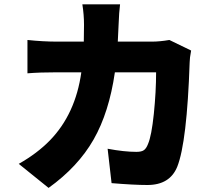

<svg xmlns="http://www.w3.org/2000/svg" viewBox="-20 -831 1040 905"><path d="M778.3 -642.6 880.9 -592.8Q874 -556.6 874 -538.1Q861.3 -160.2 815.4 -44.9Q780.3 41 674.8 41Q611.3 41 505.9 32.2L487.3 -129.9Q565.4 -115.2 623 -115.2Q647.5 -115.2 658.7 -123.5Q669.9 -131.8 677.7 -152.3Q694.3 -190.4 705.1 -294.4Q715.8 -398.4 715.8 -490.2H521.5Q494.1 -300.8 420.9 -172.9Q347.7 -44.9 209 54.7L68.4 -58.6Q156.2 -108.4 215.8 -169.9Q335.9 -293.9 363.3 -490.2H250Q167 -490.2 109.4 -485.4V-642.6Q182.6 -634.8 250 -634.8H375Q376 -661.1 376 -713.9Q376 -761.7 368.2 -810.5H545.9Q541 -771.5 539.1 -716.8Q537.1 -662.1 535.2 -634.8H695.3Q733.4 -634.8 778.3 -642.6Z"/></svg>

Font: GenEi Gothic M Heavy
Style: Regular
Weight: 800
Designer: o_tamon (Modified); [Source Han Sans]
Ryoko NISHIZUKA  (kana & ideographs); Paul D. Hunt (Latin, Greek & Cyrillic); Wenl
Version: Version 1.1a;Original Version 1.004